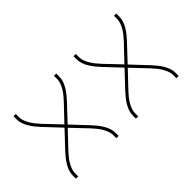

<svg xmlns="http://www.w3.org/2000/svg" viewBox="-66 -826 1131 1131"><g transform="rotate(-45 500.0 -260.0)"><path d="M72 0V-26Q72 -45 78.5 -63.5Q85 -82 95 -98.5Q105 -115 117 -130Q129 -145 142 -159L237 -260L142 -361Q129 -375 117 -390Q105 -405 95 -421.5Q85 -438 78.5 -456.5Q72 -475 72 -494V-520H91V-494Q91 -476 97.5 -459.5Q104 -443 113 -428Q122 -413 133 -399.5Q144 -386 156 -373L250 -274L344 -373Q356 -386 367 -399.5Q378 -413 387 -428Q396 -443 402.5 -459.5Q409 -476 409 -494V-520H428V-494Q428 -475 421.5 -456.5Q415 -438 405 -421.5Q395 -405 383 -390Q371 -375 358 -361L263 -260L358 -159Q371 -145 383 -130Q395 -115 405 -98.5Q415 -82 421.5 -63.5Q428 -45 428 -26V0H409V-26Q409 -44 402.5 -60.5Q396 -77 387 -92Q378 -107 367 -120.5Q356 -134 344 -147L250 -246L156 -147Q144 -134 133 -120.5Q122 -107 113 -92Q104 -77 97.5 -60.5Q91 -44 91 -26V0Z M572 0V-26Q572 -45 578.5 -63.5Q585 -82 595 -98.5Q605 -115 617 -130Q629 -145 642 -159L737 -260L642 -361Q629 -375 617 -390Q605 -405 595 -421.5Q585 -438 578.5 -456.5Q572 -475 572 -494V-520H591V-494Q591 -476 597.5 -459.5Q604 -443 613 -428Q622 -413 633 -399.5Q644 -386 656 -373L750 -274L844 -373Q856 -386 867 -399.5Q878 -413 887 -428Q896 -443 902.5 -459.5Q909 -476 909 -494V-520H928V-494Q928 -475 921.5 -456.5Q915 -438 905 -421.5Q895 -405 883 -390Q871 -375 858 -361L763 -260L858 -159Q871 -145 883 -130Q895 -115 905 -98.5Q915 -82 921.5 -63.5Q928 -45 928 -26V0H909V-26Q909 -44 902.5 -60.5Q896 -77 887 -92Q878 -107 867 -120.5Q856 -134 844 -147L750 -246L656 -147Q644 -134 633 -120.5Q622 -107 613 -92Q604 -77 597.5 -60.5Q591 -44 591 -26V0Z"/></g></svg>

Font: Iosevka Curly Thin
Style: Regular
Weight: 100
Monospace: yes
Designer: Belleve Invis
Foundry: Belleve Invis
Version: Version 22.1.2; ttfautohint (v1.8.4)